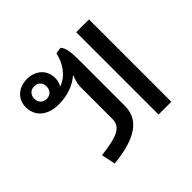

<svg xmlns="http://www.w3.org/2000/svg" viewBox="-131 -658 824 824"><g transform="rotate(-45 281.0 -246.5)"><path d="M491.7 0V-500H414.2V0ZM122.5 -463.3C145 -463.3 160 -447.5 160 -425C160 -402.5 145 -386.7 122.5 -386.7C100 -386.7 85 -402.5 85 -425C85 -447.5 100 -463.3 122.5 -463.3ZM122.5 -507.5C71.7 -507.5 33.3 -475 33.3 -425C33.3 -371.7 72.5 -333.3 142.5 -333.3C200.8 -333.3 244.2 -352.5 275 -380C269.2 -361.7 260.8 -345.8 260.8 -319.2V-126.7C260.8 -76.7 219.2 -60 119.2 -48.3L132.5 15.8C238.3 4.2 338.3 -26.7 338.3 -126.7V-397.5C338.3 -449.2 336.7 -481.7 319.2 -500L290 -495.8C279.2 -446.7 251.7 -402.5 200.8 -383.3C207.5 -395 211.7 -409.2 211.7 -425C211.7 -475 173.3 -507.5 122.5 -507.5Z"/></g></svg>

Font: Boon Medium
Style: Regular
Weight: 500
Designer: Sungsit Sawaiwan
Foundry: FontUni
Version: Version 2.0